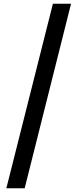

<svg xmlns="http://www.w3.org/2000/svg" viewBox="-20 -826 427 1027"><path d="M14 181 263 -806H360L112 181Z"/></svg>

Font: Noto Sans KR Thin
Style: Bold
Weight: 700
Version: Version 2.004-H2;hotconv 1.0.118;makeotfexe 2.5.65603